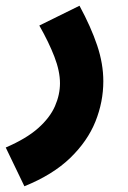

<svg xmlns="http://www.w3.org/2000/svg" viewBox="-56 -419 445 669"><path d="M29 230 -36 95Q36 64 77 27.5Q118 -9 135.5 -49Q153 -89 153 -129Q153 -171 133.5 -221.5Q114 -272 81 -330L221 -399Q261 -325 282.5 -261Q304 -197 304 -136Q304 -64 276.5 4.5Q249 73 188.5 131.5Q128 190 29 230Z"/></svg>

Font: Noto Sans Arabic UI Cn XBd
Style: Regular
Weight: 800
Width: 3
Designer: Monotype Design Team, Nadine Chahine and Nizar Qandah
Foundry: Monotype Imaging Inc.
Version: Version 2.010; ttfautohint (v1.8.4.7-5d5b)